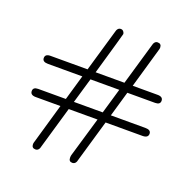

<svg xmlns="http://www.w3.org/2000/svg" viewBox="-146 -843 1168 1159"><g transform="rotate(20 437.5 -264.0)"><path d="M59.1 -158.2Q59.1 -183.1 91.8 -183.1H269L315.9 -345.2H95.2Q59.1 -345.2 59.1 -370.1Q59.1 -396 92.8 -396H331.1L408.2 -661.1Q415 -694.3 437 -693.8Q448.2 -693.8 454.6 -685.3Q460.9 -676.8 460.9 -669.9Q460.9 -666 382.8 -396H567.9L645 -661.1Q651.9 -694.3 673.8 -693.8Q697.8 -693.8 698.2 -668.9Q698.2 -661.1 694.8 -651.9L621.1 -396H780.8Q815.9 -396 815.9 -370.1Q815.9 -345.2 783.2 -345.2H605L558.1 -183.1H779.8Q815.9 -183.1 815.9 -158.2Q815.9 -132.3 780.8 -131.8H543L465.8 133.8Q460 166 437 166Q414.1 166 414.1 141.1Q414.1 129.9 416 124L491.2 -131.8H306.2L229 133.8Q223.1 166 200.2 166Q176.3 166 175.8 141.1Q175.8 133.3 179.2 124L252.9 -131.8H92.8Q59.1 -132.3 59.1 -158.2ZM320.8 -183.1H505.9L553.2 -345.2H368.2Z"/></g></svg>

Font: CMU Bright
Style: Roman
Weight: 500
Version: Version 0.7.0